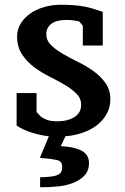

<svg xmlns="http://www.w3.org/2000/svg" viewBox="-20 -560 526 809"><path d="M322 -119Q322 -145 303 -164.5Q284 -184 254.5 -201.5Q225 -219 190 -236.5Q155 -254 124 -277Q93 -300 72.5 -331.5Q52 -363 52 -406Q52 -435 66.5 -459.5Q81 -484 106 -502Q131 -520 165 -530Q199 -540 237 -540Q268 -540 291.5 -538Q315 -536 334.5 -532.5Q354 -529 371.5 -523.5Q389 -518 413 -510V-368H329V-452L313 -470Q304 -472 290 -474Q276 -476 260 -476Q217 -476 196 -459.5Q175 -443 175 -416Q175 -390 194 -371Q213 -352 242.5 -334.5Q272 -317 307 -300Q342 -283 373 -261Q404 -239 424.5 -210Q445 -181 445 -142Q445 -109 430 -81Q415 -53 388.5 -32.5Q362 -12 326 0Q290 12 256 14L236 56Q291 58 323 74.5Q355 91 355 127Q355 159 336.5 179Q318 199 288.5 210.5Q259 222 225 225.5Q191 229 149 229V187Q179 186 195 184Q211 182 221 178Q231 174 236.5 166.5Q242 159 242 143Q242 120 222.5 115Q203 110 148 105L186 14Q153 11 114.5 -1Q76 -13 50 -31V-168H134V-88L153 -68Q164 -60 179.5 -54.5Q195 -49 222 -49Q266 -49 294 -67Q322 -85 322 -119Z"/></svg>

Font: PT Serif Caption
Style: Semibold
Weight: 600
Designer: A.Korolkova, O.Umpeleva, V.Yefimov
Foundry: ParaType Ltd
Version: Version 1.00;May 2, 2020;FontCreator 12.0.0.2544 64-bit